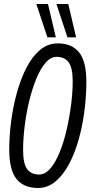

<svg xmlns="http://www.w3.org/2000/svg" viewBox="-20 -926 452 956"><path d="M169 10Q98 10 62 -35Q26 -80 26 -182Q26 -249 35.5 -322Q45 -395 64 -464Q83 -533 111.5 -588.5Q140 -644 179 -677Q218 -710 268 -710Q338 -710 374 -665Q410 -620 410 -518Q410 -451 401 -378Q392 -305 373 -236Q354 -167 325 -111.5Q296 -56 257 -23Q218 10 169 10ZM175 -57Q205 -57 231 -87.5Q257 -118 277.5 -169Q298 -220 312 -281Q326 -342 334 -404.5Q342 -467 342 -520Q342 -589 321.5 -616Q301 -643 262 -643Q232 -643 206 -612.5Q180 -582 159.5 -531Q139 -480 124.5 -419Q110 -358 102.5 -295.5Q95 -233 95 -180Q95 -111 115 -84Q135 -57 175 -57ZM216 -740 161 -906H219L258 -740ZM316 -740 261 -906H320L359 -740Z"/></svg>

Font: Georama Condensed
Style: Italic
Weight: 400
Width: 3
Italic angle: -9°
Designer: Jean-Baptiste Levee
Foundry: Production Type
Version: Version 1.000